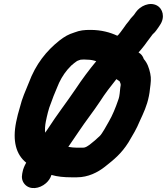

<svg xmlns="http://www.w3.org/2000/svg" viewBox="-20 -726 835 960"><path d="M699.1 -430.7C694.3 -445.2 685.9 -456.5 672.7 -463.7C678 -469.9 683.6 -476 686.5 -479.6L702.5 -499.6C712 -511.6 720.6 -525.5 728 -534.1C736.4 -543.7 740.2 -552.3 746.1 -557.2C756.3 -565.6 764.6 -578.4 771.8 -588.6L779 -599.6C808.1 -641.3 792.1 -683.7 765.4 -698.2C727.5 -718.8 680.4 -695.2 659.7 -665.6L652.7 -655.6C650.9 -653 649.6 -650.9 646.5 -647.8C637 -638.1 630.2 -630.1 623.9 -620.3C615 -610.5 606.6 -598.3 599.1 -587.6C596 -583.2 569.8 -545.9 566.1 -547.5C531 -564 486.6 -576.5 432.1 -576.5C401.3 -576.5 380 -574.5 352.1 -563.7C321.1 -553.9 304.6 -544.2 278.2 -524.2C211.6 -471.6 158.5 -404.9 124.1 -312.3C107.1 -269.9 91.4 -238.3 79 -187.9C71.6 -162.9 65.9 -142.5 60.7 -116C41.7 -21.1 60.1 46.4 111 87.4C102 103.4 95.1 119.6 92.5 135.4L91 143C87 162.9 91.2 180.8 103.1 194.6C129.4 225.3 178.1 217.8 209.6 190.2C222.1 179.3 232 165.5 237.3 148.6C265.8 157.4 302 160.5 335 160.5H365C420.4 160.5 468.8 135.9 504 108.1C549.9 71.8 586.3 42.9 622.4 -14.3C645.5 -53.5 662.1 -80 679.5 -122.1C697.2 -160.4 714.7 -196.5 724.4 -245C727.1 -258.2 728.7 -269.2 730 -283.1C733.9 -311.8 736.8 -334.1 731.2 -358.9C725.4 -385.3 717.3 -410.2 699.1 -430.7ZM576.2 -244C574.9 -237.3 573.1 -231.1 570.4 -224C558.2 -188.3 542.3 -148.9 523.7 -117.3C514.2 -100 489.9 -56.6 479.9 -47.1C462.1 -30 448.2 -17.9 428.4 -2.6C415.3 6.4 407 12.5 394.5 12.5H365.5C351.3 12.5 337.2 10.8 321.5 8.3C338.3 -16.9 355.8 -41.9 374 -68.7C407.8 -119.7 447.4 -169.1 481.5 -220.9C504.4 -257.3 533.7 -294.9 562 -330.4C565.9 -327.5 572.8 -322.8 578.1 -319.5C581.3 -313 584.3 -304.6 583.4 -300C579.9 -282.6 579.9 -262.7 576.2 -244ZM399.5 -428.5C406.4 -428.5 412.3 -427.5 418.3 -427.5C433 -427.5 448.6 -424.3 461.2 -419.8C426.7 -378.5 389.3 -328.3 359 -282.3C314.4 -216.2 263.1 -150.4 217.5 -79.3L205.8 -62.5C203.9 -78 205.2 -98.6 209.1 -118C214.7 -146.4 223.5 -183.8 233.5 -207.2C233.7 -207.5 233.9 -208 234 -208.3C243.5 -236.8 251.1 -253.7 264.3 -285.6C278.5 -322.8 295.2 -351.1 316.6 -377L336.2 -398.1C343.5 -404.7 356.4 -415.1 365.4 -421.1C371.3 -423.6 381.8 -427.5 383.3 -427.5C388.7 -427.5 394.2 -428.5 399.5 -428.5Z"/></svg>

Font: Smoothie
Style: SeBdIt
Weight: 600
Foundry: Cannot Into Space Fonts
Version: Version 0.8